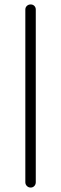

<svg xmlns="http://www.w3.org/2000/svg" viewBox="-20 -790 276 864"><path d="M118 54Q108 54 101 47Q94 40 94 30V-747Q94 -757 101 -763.5Q108 -770 118 -770Q128 -770 134.5 -763.5Q141 -757 141 -747V30Q141 40 134.5 47Q128 54 118 54Z"/></svg>

Font: Kurewa Gothic CJK TC Regular
Style: Regular
Weight: 400
Designer: Max Yao
Foundry: Max-Everyday
Version: Version 1.071; ttfautohint (v1.8.3)